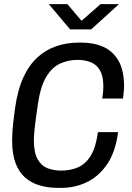

<svg xmlns="http://www.w3.org/2000/svg" viewBox="-20 -903 640 933"><path d="M263.8 10Q214.8 10 173.6 -1.8Q132.5 -13.5 102.2 -40Q72 -66.5 55.5 -110.5Q39 -154.5 39 -219.2Q39 -232.8 39.5 -246.4Q40 -260 41.4 -277.5Q42.8 -295 45.6 -318.6Q48.5 -342.2 53 -376.2Q65.5 -465.8 93.6 -527Q121.8 -588.2 163 -625.2Q204.2 -662.2 255.2 -679.1Q306.2 -696 363.5 -696H375Q436 -696 482.5 -675.1Q529 -654.2 555.9 -607.8Q582.8 -561.2 582.8 -484Q582.8 -470 581.2 -455.2Q579.8 -440.5 577.8 -424.2H476.8Q479.5 -440.5 480.9 -455Q482.2 -469.5 482.2 -482.2Q482.2 -533.8 465.6 -561.6Q449 -589.5 420.6 -600.8Q392.2 -612 356.5 -612Q310.5 -612 271.1 -593.6Q231.8 -575.2 204.1 -528.6Q176.5 -482 164.2 -397.2Q153 -320.8 148.8 -282.4Q144.5 -244 144.5 -223.2Q144.5 -163 162.1 -130.6Q179.8 -98.2 209.8 -86.1Q239.8 -74 277.5 -74Q324 -74 360.6 -90.5Q397.2 -107 421.8 -147.8Q446.2 -188.5 455.8 -260.8H553.8Q541.5 -165.2 501 -105.6Q460.5 -46 402.4 -18Q344.2 10 277.8 10ZM320.8 -760.2 217.2 -882.8H307.5L390.2 -785.5H357.5L468.5 -882.8H558L423 -760.2Z"/></svg>

Font: Chivo Mono Medium
Style: Italic
Weight: 500
Italic angle: -8.05°
Monospace: yes
Designer: Hector Gatti
Foundry: Omnibus-Type
Version: Version 1.008